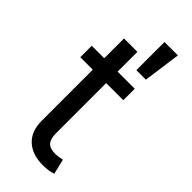

<svg xmlns="http://www.w3.org/2000/svg" viewBox="-257 -840 891 891"><g transform="rotate(45 188.0 -395.0)"><path d="M292 -545.9V-470.7H9.8V-545.9ZM91.8 -675.8H179.7V-141.6Q179.7 -105 194.6 -88.1Q209.5 -71.3 244.1 -71.3Q252.4 -71.3 265.4 -73.2Q278.3 -75.2 289.1 -77.1L307.1 -2.9Q293.5 2 276.1 4.4Q258.8 6.8 241.7 6.8Q170.9 6.8 131.3 -30.5Q91.8 -67.9 91.8 -134.8ZM236.3 -612.3V-796.9H324.2L298.8 -612.3Z"/></g></svg>

Font: Inter Variable LoSnoCo
Style: Regular
Weight: 400
Designer: Rasmus Andersson
Foundry: rsms
Version: Version 4.000;git-a52131595; featfreeze: case,dlig,ss01,ss02